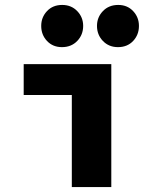

<svg xmlns="http://www.w3.org/2000/svg" viewBox="-20 -758 640 778"><path d="M271 0V-373H76V-498H431V0ZM231 -567Q194 -567 170.5 -592Q147 -617 147 -653Q147 -688 170.5 -713Q194 -738 232 -738Q269 -738 293 -713Q317 -688 317 -653Q317 -617 293 -592Q269 -567 231 -567ZM458 -567Q421 -567 397 -592Q373 -617 373 -653Q373 -688 397 -713Q421 -738 459 -738Q496 -738 519.5 -713Q543 -688 543 -653Q543 -617 519.5 -592Q496 -567 458 -567Z"/></svg>

Font: Source Code Pro ExtraLight ExtraBold
Style: Regular
Weight: 800
Monospace: yes
Version: Version 1.018;hotconv 1.0.116;makeotfexe 2.5.65601